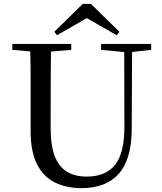

<svg xmlns="http://www.w3.org/2000/svg" viewBox="-20 -960 843 997"><path d="M452 -940 600 -795 586 -777 399 -884H462L276 -777L262 -795L410 -940ZM404 17Q325 17 265 -12.5Q205 -42 172 -107.5Q139 -173 139 -280V-394Q139 -478 139 -563Q139 -648 136 -732H245Q244 -649 243.5 -564.5Q243 -480 243 -394V-295Q243 -203 265 -147.5Q287 -92 329 -67.5Q371 -43 430 -43Q529 -43 578 -104.5Q627 -166 626 -308L625 -732H666L664 -291Q664 -134 597.5 -58.5Q531 17 404 17ZM44 -701V-732H350V-701L206 -689H183ZM505 -701V-732H765V-701L655 -689H632Z"/></svg>

Font: Noto Serif JP ExtraLight Medium
Style: Regular
Weight: 500
Version: Version 2.003-H1;hotconv 1.1.1;makeotfexe 2.6.0